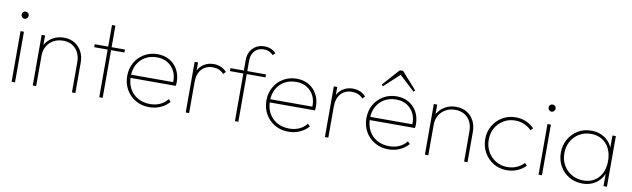

<svg xmlns="http://www.w3.org/2000/svg" viewBox="-43 -1206 5652 1717"><g transform="rotate(10 2783.0 -347.5)"><path d="M80 0V-460H111V0ZM95 -575Q82 -575 73 -585Q64 -595 64 -608Q64 -622 73 -631Q82 -640 95 -640Q109 -640 118.5 -631Q128 -622 128 -608Q128 -595 118.5 -585Q109 -575 95 -575Z M628 0V-275Q628 -350 585 -396Q542 -442 470 -442Q421 -442 383.5 -420.5Q346 -399 324.5 -362Q303 -325 303 -276L282 -288Q282 -340 307.5 -381Q333 -422 376.5 -446Q420 -470 475 -470Q530 -470 571.5 -445Q613 -420 636 -376Q659 -332 659 -275V0ZM272 0V-460H303V0Z M876 0V-656H907V0ZM754 -433V-460H1028V-433Z M1330 10Q1261 10 1206.5 -21.5Q1152 -53 1120.5 -107.5Q1089 -162 1089 -231Q1089 -299 1119.5 -353Q1150 -407 1203.5 -438.5Q1257 -470 1324 -470Q1386 -470 1433.5 -442.5Q1481 -415 1508 -366Q1535 -317 1535 -253Q1535 -249 1534.5 -240.5Q1534 -232 1532 -219H1111V-248H1512L1503 -241Q1507 -300 1485 -345Q1463 -390 1421.5 -415.5Q1380 -441 1323 -441Q1263 -441 1217.5 -414.5Q1172 -388 1146.5 -341.5Q1121 -295 1121 -233Q1121 -169 1147.5 -121Q1174 -73 1222 -46Q1270 -19 1334 -19Q1382 -19 1422.5 -37Q1463 -55 1491 -91L1512 -70Q1481 -33 1433.5 -11.5Q1386 10 1330 10Z M1661 0V-460H1692V0ZM1692 -281 1671 -287Q1671 -375 1717.5 -422.5Q1764 -470 1834 -470Q1868 -470 1897.5 -458Q1927 -446 1952 -420L1931 -397Q1910 -420 1885.5 -430Q1861 -440 1829 -440Q1768 -440 1730 -398.5Q1692 -357 1692 -281Z M2108 0V-556Q2108 -600 2126.5 -633.5Q2145 -667 2178 -686Q2211 -705 2253 -705Q2285 -705 2312 -693.5Q2339 -682 2359 -661L2338 -640Q2319 -660 2297.5 -668.5Q2276 -677 2252 -677Q2199 -677 2169 -643Q2139 -609 2139 -552V0ZM1986 -433V-460H2309V-433Z M2594 10Q2525 10 2470.5 -21.5Q2416 -53 2384.5 -107.5Q2353 -162 2353 -231Q2353 -299 2383.5 -353Q2414 -407 2467.5 -438.5Q2521 -470 2588 -470Q2650 -470 2697.5 -442.5Q2745 -415 2772 -366Q2799 -317 2799 -253Q2799 -249 2798.5 -240.5Q2798 -232 2796 -219H2375V-248H2776L2767 -241Q2771 -300 2749 -345Q2727 -390 2685.5 -415.5Q2644 -441 2587 -441Q2527 -441 2481.5 -414.5Q2436 -388 2410.5 -341.5Q2385 -295 2385 -233Q2385 -169 2411.5 -121Q2438 -73 2486 -46Q2534 -19 2598 -19Q2646 -19 2686.5 -37Q2727 -55 2755 -91L2776 -70Q2745 -33 2697.5 -11.5Q2650 10 2594 10Z M2925 0V-460H2956V0ZM2956 -281 2935 -287Q2935 -375 2981.5 -422.5Q3028 -470 3098 -470Q3132 -470 3161.5 -458Q3191 -446 3216 -420L3195 -397Q3174 -420 3149.5 -430Q3125 -440 3093 -440Q3032 -440 2994 -398.5Q2956 -357 2956 -281Z M3502 10Q3433 10 3378.5 -21.5Q3324 -53 3292.5 -107.5Q3261 -162 3261 -231Q3261 -299 3291.5 -353Q3322 -407 3375.5 -438.5Q3429 -470 3496 -470Q3558 -470 3605.5 -442.5Q3653 -415 3680 -366Q3707 -317 3707 -253Q3707 -249 3706.5 -240.5Q3706 -232 3704 -219H3283V-248H3684L3675 -241Q3679 -300 3657 -345Q3635 -390 3593.5 -415.5Q3552 -441 3495 -441Q3435 -441 3389.5 -414.5Q3344 -388 3318.5 -341.5Q3293 -295 3293 -233Q3293 -169 3319.5 -121Q3346 -73 3394 -46Q3442 -19 3506 -19Q3554 -19 3594.5 -37Q3635 -55 3663 -91L3684 -70Q3653 -33 3605.5 -11.5Q3558 10 3502 10ZM3357 -537 3344 -550 3481 -704H3511L3648 -550L3635 -537L3486 -675H3506Z M4189 0V-275Q4189 -350 4146 -396Q4103 -442 4031 -442Q3982 -442 3944.5 -420.5Q3907 -399 3885.5 -362Q3864 -325 3864 -276L3843 -288Q3843 -340 3868.5 -381Q3894 -422 3937.5 -446Q3981 -470 4036 -470Q4091 -470 4132.5 -445Q4174 -420 4197 -376Q4220 -332 4220 -275V0ZM3833 0V-460H3864V0Z M4577 10Q4510 10 4456.5 -22Q4403 -54 4371.5 -109Q4340 -164 4340 -232Q4340 -299 4371.5 -353Q4403 -407 4456.5 -438.5Q4510 -470 4577 -470Q4627 -470 4670.5 -451.5Q4714 -433 4745 -400L4724 -379Q4697 -408 4659 -424.5Q4621 -441 4577 -441Q4519 -441 4472.5 -413.5Q4426 -386 4399 -339Q4372 -292 4372 -232Q4372 -171 4399 -123Q4426 -75 4472.5 -47Q4519 -19 4577 -19Q4622 -19 4660.5 -35.5Q4699 -52 4727 -82L4748 -61Q4716 -27 4671.5 -8.5Q4627 10 4577 10Z M4865 0V-460H4896V0ZM4880 -575Q4867 -575 4858 -585Q4849 -595 4849 -608Q4849 -622 4858 -631Q4867 -640 4880 -640Q4894 -640 4903.5 -631Q4913 -622 4913 -608Q4913 -595 4903.5 -585Q4894 -575 4880 -575Z M5264 10Q5196 10 5142.5 -21.5Q5089 -53 5058 -107Q5027 -161 5027 -229Q5027 -297 5058 -351.5Q5089 -406 5142 -438Q5195 -470 5262 -470Q5315 -470 5357.5 -450.5Q5400 -431 5428.5 -395Q5457 -359 5468 -309V-152Q5456 -102 5427.5 -65.5Q5399 -29 5357.5 -9.5Q5316 10 5264 10ZM5268 -19Q5354 -19 5405 -76.5Q5456 -134 5456 -229Q5456 -293 5432.5 -340.5Q5409 -388 5366 -414.5Q5323 -441 5266 -441Q5206 -441 5159.5 -413.5Q5113 -386 5086 -338.5Q5059 -291 5059 -230Q5059 -169 5086 -121.5Q5113 -74 5160.5 -46.5Q5208 -19 5268 -19ZM5455 0V-123L5464 -237L5455 -348V-460H5486V0Z"/></g></svg>

Font: Outfit Thin
Style: Regular
Weight: 100
Designer: Rodrigo Fuenzalida
Foundry: fragTYPE
Version: Version 1.000